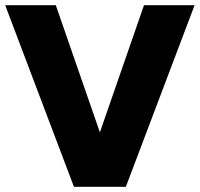

<svg xmlns="http://www.w3.org/2000/svg" viewBox="-30 -720 770 740"><path d="M355 -210 525 -700H720L455 0H255L-10 -700H185Z"/></svg>

Font: Russo One
Style: Regular
Weight: 400
Designer: Jovanny lemonad
Foundry: Jovanny Lemonad
Version: Version 1.001